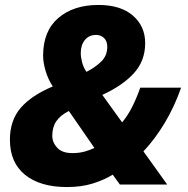

<svg xmlns="http://www.w3.org/2000/svg" viewBox="-20 -745 760 775"><path d="M250 10Q142 10 81 -39.5Q20 -89 20 -181Q20 -259 63.5 -309.5Q107 -360 193 -396Q174 -425 164 -459Q154 -493 154 -520Q154 -620 215.5 -672.5Q277 -725 377 -725Q467 -725 516.5 -682Q566 -639 566 -571Q566 -499 520 -449Q474 -399 393 -362L473 -251Q497 -280 515 -316.5Q533 -353 546 -391H711Q684 -314 645 -249Q606 -184 559 -134L655 0H464L435 -40Q399 -18 353.5 -4Q308 10 250 10ZM329 -455Q363 -472 388 -496Q413 -520 413 -556Q413 -579 400 -591.5Q387 -604 368 -604Q339 -604 322.5 -583.5Q306 -563 306 -531Q306 -514 311.5 -493Q317 -472 329 -455ZM272 -127Q299 -127 321 -133Q343 -139 361 -148L258 -297Q224 -280 207.5 -256Q191 -232 191 -197Q191 -170 211 -148.5Q231 -127 272 -127Z"/></svg>

Font: Noto Sans ExtraBold
Style: Italic
Weight: 800
Italic angle: -12°
Designer: Monotype Design Team
Foundry: Monotype Imaging Inc.
Version: Version 2.013; ttfautohint (v1.8.4.7-5d5b)